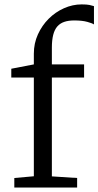

<svg xmlns="http://www.w3.org/2000/svg" viewBox="-20 -844 443 864"><path d="M44.4 -43 132.3 -50.8V-495.1H30.8V-534.7L132.3 -554.2V-602.5Q132.3 -648.9 150.6 -689.2Q168.9 -729.5 199 -759.5Q229 -789.6 267.8 -806.9Q306.6 -824.2 347.2 -824.2Q370.1 -824.2 382.1 -821.8Q394 -819.3 402.8 -816.4V-733.9Q396 -739.3 372.8 -745.6Q349.6 -752 314 -752Q288.1 -752 269.3 -745.6Q250.5 -739.3 238 -725.1Q225.6 -710.9 219.5 -687.3Q213.4 -663.6 213.4 -629.4V-554.2H358.4V-495.1H213.4V-50.3L327.1 -43V0H44.4Z"/></svg>

Font: MerriweatherLight
Style: Regular
Weight: 300
Designer: Eben Sorkin ( sorkintype@gmail.com )
Foundry: Eben Sorkin
Version: Version 1.055; ttfautohint (v1.4.1)